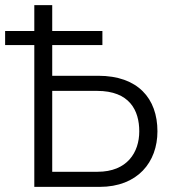

<svg xmlns="http://www.w3.org/2000/svg" viewBox="-34 -730 676 750"><path d="M350 -434H170V-554H366V-609H170V-710H100V-609H-14V-554H100V0H355C504 0 581 -97 581 -217C581 -346 504 -434 350 -434ZM347 -59H170V-375H345C472 -375 510 -299 510 -217C510 -135 463 -59 347 -59Z"/></svg>

Font: FIGSv2-sans-serif
Style: Regular
Weight: 400
Designer: Matt McInerney, Pablo Impallari, Rodrigo Fuenzalida,Mirko Velimirovic
Foundry: Matt McInerney, Pablo Impallari, Rodrigo Fuenzalida
Version: Version 4.021;hotconv 1.0.109;makeotfexe 2.5.65596